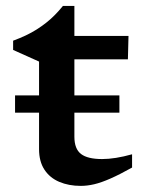

<svg xmlns="http://www.w3.org/2000/svg" viewBox="-20 -613 482 644"><path d="M30.5 -235V-293H380.5V-235ZM229.5 -154.5Q229.5 -113.5 251.8 -96.5Q274 -79.5 322.5 -79.5Q344 -79.5 369.2 -83.5Q394.5 -87.5 423 -95.5V-51Q381 -27.5 350.2 -14Q319.5 -0.5 296 5Q272.5 10.5 251 10.5Q210.5 10.5 178.8 -3Q147 -16.5 129 -44Q111 -71.5 111 -112.5V-406.5L24 -445.5V-476.5Q47 -485 66.5 -494.2Q86 -503.5 103 -514.2Q120 -525 135.2 -537Q150.5 -549 164.2 -563Q178 -577 191 -593H229.5V-477ZM182.5 -414 184.5 -492.5H411L409 -414Z"/></svg>

Font: Newsreader 9pt Medium
Style: Regular
Weight: 500
Designer: Hugues Gentile
Foundry: Production Type
Version: Version 1.003